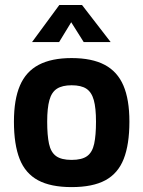

<svg xmlns="http://www.w3.org/2000/svg" viewBox="-20 -749 582 780"><path d="M270.9 11.1Q186.1 11.1 134.5 -16.7Q82.8 -44.6 59.7 -103.4Q36.6 -162.2 36.6 -254.9Q36.6 -344.7 61 -401.4Q85.3 -458.2 137.2 -485.6Q189.2 -513.1 270.9 -513.1Q353.5 -513.1 405.3 -485.6Q457.1 -458.2 481.4 -401.4Q505.7 -344.7 505.7 -254.9Q505.7 -162.2 482.6 -103.4Q459.6 -44.6 408.1 -16.7Q356.6 11.1 270.9 11.1ZM270.9 -99.4Q312.8 -99.4 334 -114.9Q355.2 -130.4 362.6 -164.9Q370 -199.4 370 -254.9Q370 -310.1 361.1 -342.3Q352.1 -374.6 330.9 -388.6Q309.7 -402.6 270.9 -402.6Q233 -402.6 211.3 -388.6Q189.6 -374.6 180.7 -342.2Q171.7 -309.7 171.7 -254.9Q171.7 -199.4 179.1 -164.9Q186.5 -130.4 207.9 -114.9Q229.3 -99.4 270.9 -99.4ZM110.1 -578 220.9 -728.6H313.3L429.6 -578H320.1L269.3 -658.7L220.1 -578Z"/></svg>

Font: Cairo
Style: Regular
Weight: 400
Designer: Mohamed Gaber, Accademia di Belle Arti di Urbino
Foundry: Kief Type Foundry, Accademia di Belle Arti di Urbino
Version: Version 3.120